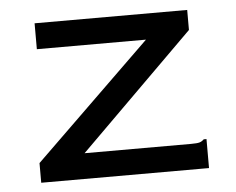

<svg xmlns="http://www.w3.org/2000/svg" viewBox="-41 -507 681 554"><g transform="rotate(-5 300.0 -230.0)"><path d="M57 -57 394 -385H78V-460H520V-402L189 -74H498Q515 -74 522 -76Q529 -78 535 -84H543V0H57Z"/></g></svg>

Font: Inconsolata Expanded Medium
Style: Regular
Weight: 500
Width: 7
Monospace: yes
Designer: Raph Levien, Cyreal, Brenton Simpson
Foundry: Raph Levien, Cyreal, Google
Version: Version 3.001; ttfautohint (v1.8.2.53-6de2)